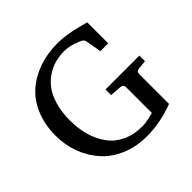

<svg xmlns="http://www.w3.org/2000/svg" viewBox="-175 -858 1045 1045"><g transform="rotate(-45 347.5 -335.5)"><path d="M152.8 -341.8Q152.8 -278.3 168.2 -224.6Q183.6 -170.9 214.1 -129.2Q244.6 -87.4 294.4 -63.7Q344.2 -40 409.2 -40Q439.5 -40 483.4 -51.8L497.1 -55.2V-254.9Q497.1 -273.9 476.1 -275.9L409.2 -280.8V-324.2H669.9V-280.8L619.1 -275.9Q598.1 -273.9 598.1 -254.9V-23.9Q491.2 16.1 388.2 16.1Q307.6 16.1 240.7 -12.5Q173.8 -41 130.4 -89.6Q86.9 -138.2 63 -201.9Q39.1 -265.6 39.1 -336.9Q39.1 -420.4 66.4 -487.3Q93.8 -554.2 142.6 -597.4Q191.4 -640.6 257.3 -663.8Q323.2 -687 400.9 -687Q467.8 -687 551.3 -665L597.2 -652.8V-491.2H537.1L521 -581.1Q518.1 -597.7 501 -605L483.4 -612.3Q438 -630.9 397 -630.9Q361.8 -630.9 328.6 -622.3Q295.4 -613.8 262.9 -592.5Q230.5 -571.3 206.5 -539.3Q182.6 -507.3 167.7 -456.5Q152.8 -405.8 152.8 -341.8Z"/></g></svg>

Font: TAML ThiruValluvar
Style: Regular
Weight: 400
Version: Version 0.271; dev 7ad24fM